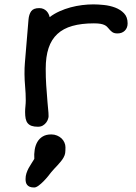

<svg xmlns="http://www.w3.org/2000/svg" viewBox="-20 -562 605 855"><path d="M91.8 -63Q91.8 -75.7 93.3 -89.4Q94.7 -103 94.7 -115.7Q94.7 -145.5 91.8 -177.7Q89.4 -203.6 89.1 -231.9Q88.9 -260.3 90.8 -281.7L106.9 -474.6Q108.9 -498 118.9 -512Q128.9 -525.9 154.8 -525.9Q165.5 -525.9 173.6 -522.2Q181.6 -518.6 187.3 -512.7Q192.9 -506.8 196.3 -499.8Q199.7 -492.7 201.2 -485.8Q221.2 -501 245.1 -511.7Q269 -522.5 294.4 -529.3Q319.8 -536.1 345.7 -539.3Q371.6 -542.5 396 -542.5Q416.5 -542.5 442.9 -539.8Q469.2 -537.1 492.7 -528.3Q516.1 -519.5 532.2 -502.9Q548.3 -486.3 548.3 -458Q548.3 -438 535.9 -425.5Q523.4 -413.1 502.9 -413.1Q487.3 -413.1 478.5 -420.2Q469.7 -427.2 462.9 -436Q460 -439.5 456.1 -443.4Q452.1 -447.3 445.1 -450.7Q438 -454.1 426.8 -456.1Q415.5 -458 397.9 -458Q342.8 -458 302.2 -446.5Q261.7 -435.1 235.4 -410.6Q209 -386.2 196.3 -347.9Q183.6 -309.6 183.6 -255.9Q183.6 -235.8 184.1 -218Q184.6 -200.2 185.8 -182.6Q187 -165 188.5 -147Q189.9 -128.9 191.4 -108.4Q192.4 -92.8 194.3 -76.2Q196.3 -59.6 196.3 -43.9Q196.3 -39.6 193.8 -31.7Q191.4 -23.9 185.8 -16.4Q180.2 -8.8 171.1 -3.2Q162.1 2.4 148.9 2.4Q131.8 2.4 120.8 -1.5Q109.9 -5.4 103.3 -13.4Q96.7 -21.5 94.2 -33.9Q91.8 -46.4 91.8 -63ZM132.8 145.5Q131.3 124.5 134.5 104.7Q137.7 85 146.5 69.8Q155.3 54.7 170.4 45.7Q185.5 36.6 208.5 36.6Q222.2 36.6 233.9 41.5Q245.6 46.4 253.9 54.2Q262.2 62 266.8 72.5Q271.5 83 271.5 93.8Q271.5 102.5 271.2 108.4Q271 114.3 270.3 119.4Q269.5 124.5 267.8 129.2Q266.1 133.8 262.7 140.1Q258.3 147.9 251.2 156.7Q244.1 165.5 236.1 174.1Q228 182.6 220.5 190.7Q212.9 198.7 207.5 205.6Q203.1 211.4 194.1 222.7Q185.1 233.9 174.1 245.1Q163.1 256.3 151.9 264.6Q140.6 272.9 132.3 272.9Q120.1 272.9 112.5 269.8Q105 266.6 100.8 261.2Q96.7 255.9 95.2 249.3Q93.8 242.7 93.8 235.4Q93.8 221.7 97.7 209.7Q101.6 197.8 107.4 186.8Q113.3 175.8 120.1 165.8Q127 155.8 132.8 145.5Z"/></svg>

Font: Short Stack
Style: Regular
Weight: 400
Designer: James Grieshaber
Foundry: James Grieshaber
Version: Version 1.002